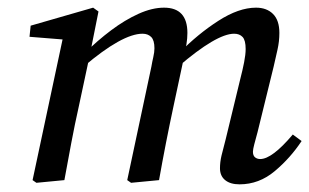

<svg xmlns="http://www.w3.org/2000/svg" viewBox="-20 -470 807 501"><path d="M605 11Q581 11 567.5 0Q554 -11 554 -31Q554 -47 558 -64Q562 -81 569 -107L607 -264Q613 -287 617 -307.5Q621 -328 621 -342Q621 -365 613 -373.5Q605 -382 591 -382Q545 -382 445 -296L449 -333Q496 -381 549.5 -415.5Q603 -450 648 -450Q676 -450 692.5 -433.5Q709 -417 709 -384Q709 -362 704 -340Q699 -318 694 -296L652 -125Q647 -107 643.5 -93.5Q640 -80 640 -74Q640 -64 645.5 -59.5Q651 -55 659 -55Q690 -55 744 -119L767 -102Q738 -58 697 -23.5Q656 11 605 11ZM148 0 75 7 65 0 146 -380 169 -365 57 -374 60 -403 223 -450 237 -440 214 -325 186 -194Q175 -145 166 -97Q157 -49 148 0ZM395 0 322 7 312 0 375 -296Q377 -308 380 -321Q383 -334 383 -344Q383 -365 374.5 -373.5Q366 -382 352 -382Q299 -382 198 -296L202 -332Q234 -364 270 -391Q306 -418 341.5 -434Q377 -450 408 -450Q469 -450 469 -384Q469 -370 466.5 -354.5Q464 -339 461 -325L433 -194Q412 -96 395 0Z"/></svg>

Font: Lisu Bosa Medium
Style: Italic
Weight: 500
Italic angle: -19°
Designer: David Morse, Annie Olsen, Victor Gaultney, Frank Grießhammer (Latin)
Foundry: SIL International
Version: Version 2.000